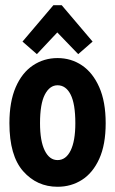

<svg xmlns="http://www.w3.org/2000/svg" viewBox="-20 -704 440 734"><path d="M200 10Q121 10 68.5 -49.5Q16 -109 16 -233Q16 -315 40 -370.5Q64 -426 106 -454Q148 -482 200 -482Q252 -482 293.5 -454Q335 -426 359.5 -370.5Q384 -315 384 -233Q384 -151 359.5 -97Q335 -43 293.5 -16.5Q252 10 200 10ZM200 -92Q232 -92 250 -128.5Q268 -165 268 -233Q268 -307 250 -342.5Q232 -378 200 -378Q170 -378 151.5 -342.5Q133 -307 133 -233Q133 -165 151 -128.5Q169 -92 200 -92ZM121 -497 66 -545 184 -684H216L334 -545L279 -497L199 -580Z"/></svg>

Font: Inconsolata Condensed Black
Style: Regular
Weight: 900
Width: 3
Monospace: yes
Designer: Raph Levien, Cyreal, Brenton Simpson
Foundry: Raph Levien, Cyreal, Google
Version: Version 3.001; ttfautohint (v1.8.2.53-6de2)